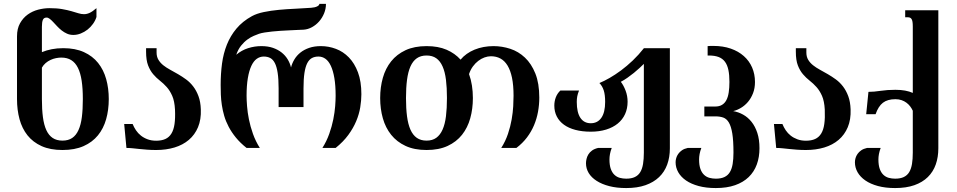

<svg xmlns="http://www.w3.org/2000/svg" viewBox="-20 -769 4976 998"><path d="M545.4 -253.9Q545.4 -197.8 531.7 -149.4Q518.1 -101.1 489 -65.4Q460 -29.8 414.3 -9.5Q368.7 10.7 304.7 10.7Q241.2 10.7 196.3 -9.5Q151.4 -29.8 123 -65.4Q94.7 -101.1 81.5 -149.4Q68.4 -197.8 68.4 -253.9V-580.1Q68.4 -620.1 84 -647.9Q99.6 -675.8 124 -693.4Q148.4 -710.9 178.5 -718.8Q208.5 -726.6 237.3 -726.6Q275.4 -726.6 303 -721.7Q330.6 -716.8 351.1 -710.9Q371.6 -705.1 387 -700.2Q402.3 -695.3 416.5 -695.3Q431.2 -695.3 446 -702.1Q460.9 -709 481.4 -726.6V-680.7Q475.6 -662.1 463.4 -645Q451.2 -627.9 435.1 -615.2Q418.9 -602.5 399.9 -595Q380.9 -587.4 361.3 -587.4Q343.3 -587.4 328.4 -594Q313.5 -600.6 300.5 -610.8Q287.6 -621.1 276.9 -632.6Q266.1 -644 256.6 -654.3Q247.1 -664.6 238.5 -671.1Q230 -677.7 222.2 -677.7Q208 -677.7 202.9 -666Q197.8 -654.3 197.8 -629.4V-498Q221.2 -507.8 248.8 -513.2Q276.4 -518.6 309.1 -518.6Q371.6 -518.6 416.5 -498Q461.4 -477.5 490 -441.7Q518.6 -405.8 532 -357.7Q545.4 -309.6 545.4 -253.9ZM410.6 -254.4Q410.6 -308.6 404.5 -349.1Q398.4 -389.6 385 -416.5Q371.6 -443.4 350.3 -456.5Q329.1 -469.7 298.8 -469.7Q285.6 -469.7 271 -466.8Q256.3 -463.9 242.7 -457.5Q229 -451.2 217.3 -441.2Q205.6 -431.2 197.8 -417.5V-253.9Q197.8 -200.2 203.1 -159.9Q208.5 -119.6 220.9 -92.5Q233.4 -65.4 253.9 -51.8Q274.4 -38.1 304.7 -38.1Q335 -38.1 355.2 -51.8Q375.5 -65.4 387.9 -92.8Q400.4 -120.1 405.5 -160.4Q410.6 -200.7 410.6 -254.4Z M792 -37.6Q819.8 -37.6 839.4 -46.4Q858.9 -55.2 870.8 -74.5Q882.8 -93.8 887.2 -124.5Q891.6 -155.3 889.6 -199.7Q887.2 -243.7 875.2 -270.8Q863.3 -297.9 846.7 -316.4Q830.1 -335 811.3 -349.6Q792.5 -364.3 776.4 -383.1Q760.3 -401.9 749.8 -429Q739.3 -456.1 739.3 -500V-518.6H793.9V-496.1Q793.9 -474.1 803.5 -458.3Q813 -442.4 828.6 -429.9Q844.2 -417.5 864.5 -406.5Q884.8 -395.5 905.8 -383.3Q926.8 -371.1 947.5 -356Q968.3 -340.8 984.6 -319.3Q1001 -297.9 1011.7 -269Q1022.5 -240.2 1023.9 -200.2Q1025.9 -147.5 1009.3 -107.9Q992.7 -68.4 961.7 -42Q930.7 -15.6 887.2 -2.4Q843.8 10.7 792 10.7Q766.6 10.7 744.9 9Q723.1 7.3 704.3 5.4Q685.5 3.4 668.9 1.7Q652.3 0 637.2 0L625.5 -124.5H669.4Q676.3 -107.4 686.8 -91.8Q697.3 -76.2 712.4 -64.2Q727.5 -52.2 747.3 -44.9Q767.1 -37.6 792 -37.6Z M1492.7 -418.5Q1498.5 -440.9 1510.7 -460.9Q1522.9 -481 1542 -496.1Q1561 -511.2 1587.4 -520.3Q1613.8 -529.3 1647.9 -529.3Q1688 -529.3 1725.8 -515.1Q1763.7 -501 1793.2 -470.7Q1822.8 -440.4 1840.6 -393.1Q1858.4 -345.7 1858.4 -279.3Q1858.4 -247.1 1852.5 -211.2Q1846.7 -175.3 1831.5 -139.2Q1816.4 -103 1790.5 -67.6Q1764.6 -32.2 1724.6 0H1655.8Q1677.7 -34.7 1691.4 -73.2Q1705.1 -111.8 1712.4 -148.4Q1719.7 -185.1 1722.2 -217Q1724.6 -249 1724.6 -271Q1724.6 -324.7 1718 -363.3Q1711.4 -401.9 1699.7 -426.8Q1688 -451.7 1671.6 -463.4Q1655.3 -475.1 1635.3 -475.1Q1615.7 -475.1 1601.3 -467.3Q1586.9 -459.5 1577.1 -440.7Q1567.4 -421.9 1562.5 -389.9Q1557.6 -357.9 1557.6 -309.6V-212.4H1428.2V-309.6Q1428.2 -357.9 1423.3 -389.9Q1418.5 -421.9 1408.9 -440.7Q1399.4 -459.5 1385 -467.3Q1370.6 -475.1 1351.1 -475.1Q1331.1 -475.1 1314.7 -463.4Q1298.3 -451.7 1286.6 -426.8Q1274.9 -401.9 1268.3 -363.3Q1261.7 -324.7 1261.7 -271Q1261.7 -249 1264.2 -217Q1266.6 -185.1 1273.9 -148.4Q1281.2 -111.8 1294.9 -73.2Q1308.6 -34.7 1330.6 0H1261.7Q1229 -25.9 1206.3 -53.7Q1183.6 -81.5 1168.7 -109.9Q1153.8 -138.2 1145.5 -166.7Q1137.2 -195.3 1133.1 -223.1Q1128.9 -251 1127.9 -277.3Q1127 -303.7 1127 -327.6Q1127 -385.3 1134 -438.2Q1141.1 -491.2 1159.4 -537.1Q1177.7 -583 1209.2 -620.6Q1240.7 -658.2 1289.6 -685.1Q1314.5 -698.7 1351.1 -706.3Q1387.7 -713.9 1429.2 -717.8Q1470.7 -721.7 1514.4 -723.6Q1558.1 -725.6 1597.2 -728.5Q1617.2 -730 1628.7 -735.8Q1640.1 -741.7 1640.1 -749H1674.3Q1674.3 -723.1 1664.6 -699.5Q1654.8 -675.8 1638.7 -657.5Q1622.6 -639.2 1601.6 -627.7Q1580.6 -616.2 1558.1 -614.7Q1544.4 -614.3 1525.1 -613.3Q1505.9 -612.3 1483.9 -611.3Q1461.9 -610.4 1439 -608.9Q1416 -607.4 1394.8 -605.2Q1373.5 -603 1355.5 -600.1Q1337.4 -597.2 1326.2 -593.3Q1314.9 -589.4 1298.8 -582.5Q1282.7 -575.7 1265.9 -563.5Q1249 -551.3 1233.4 -532Q1217.8 -512.7 1208 -484.4Q1235.8 -507.8 1269.5 -518.6Q1303.2 -529.3 1338.4 -529.3Q1372.6 -529.3 1398.7 -520.3Q1424.8 -511.2 1443.8 -496.1Q1462.9 -481 1475.1 -460.9Q1487.3 -440.9 1492.7 -418.5Z M2438 -259.3Q2438 -203.1 2424.3 -154.1Q2410.6 -105 2381.6 -68.4Q2352.5 -31.7 2306.9 -10.5Q2261.2 10.7 2197.3 10.7Q2133.8 10.7 2088.1 -10.5Q2042.5 -31.7 2013.2 -68.4Q1983.9 -105 1970 -154.1Q1956.1 -203.1 1956.1 -259.3Q1956.1 -315.4 1970 -364.5Q1983.9 -413.6 2013.2 -450.2Q2042.5 -486.8 2088.1 -508.1Q2133.8 -529.3 2197.3 -529.3Q2257.8 -529.3 2301.3 -510.5Q2344.7 -491.7 2374 -459Q2387.7 -475.6 2406.2 -488.8Q2424.8 -502 2446.8 -511Q2468.8 -520 2493.9 -524.7Q2519 -529.3 2545.4 -529.3Q2589.4 -529.3 2632.1 -515.4Q2674.8 -501.5 2708.5 -469.7Q2742.2 -438 2762.7 -387Q2783.2 -335.9 2783.2 -261.7Q2783.2 -224.6 2776.6 -188.2Q2770 -151.9 2755.9 -118.2Q2741.7 -84.5 2719 -54.4Q2696.3 -24.4 2664.1 0H2585.4Q2607.4 -34.7 2620.4 -73.2Q2633.3 -111.8 2639.6 -148.4Q2646 -185.1 2647.7 -217Q2649.4 -249 2649.4 -271Q2649.4 -325.7 2641.4 -364.5Q2633.3 -403.3 2618.2 -428.2Q2603 -453.1 2581.3 -464.8Q2559.6 -476.6 2531.7 -476.6Q2515.6 -476.6 2498.5 -470.5Q2481.4 -464.4 2466.1 -452.6Q2450.7 -440.9 2438 -423.6Q2425.3 -406.2 2418 -383.8Q2428.2 -356 2433.1 -324.5Q2438 -293 2438 -259.3ZM2303.2 -259.8Q2303.2 -313 2298.1 -354.2Q2293 -395.5 2280.5 -423.6Q2268.1 -451.7 2247.8 -466.1Q2227.5 -480.5 2197.3 -480.5Q2167 -480.5 2146.5 -466.1Q2126 -451.7 2113.5 -423.6Q2101.1 -395.5 2095.7 -354.2Q2090.3 -313 2090.3 -259.3Q2090.3 -205.6 2095.7 -164.3Q2101.1 -123 2113.5 -95Q2126 -66.9 2146.5 -52.5Q2167 -38.1 2197.3 -38.1Q2227.5 -38.1 2247.8 -52.7Q2268.1 -67.4 2280.5 -95.5Q2293 -123.5 2298.1 -164.8Q2303.2 -206.1 2303.2 -259.8Z M3461.9 2.4Q3461.9 48.3 3448 86.4Q3434.1 124.5 3405.8 151.6Q3377.4 178.7 3335 193.6Q3292.5 208.5 3234.9 208.5Q3185.5 208.5 3147 198.5Q3108.4 188.5 3081.3 171.1Q3054.2 153.8 3040 130.4Q3025.9 106.9 3025.9 79.6Q3025.9 69.3 3028.6 57.4Q3031.2 45.4 3038.1 33.9Q3044.9 22.5 3057.4 13.4Q3069.8 4.4 3088.9 0H3159.7Q3153.3 17.1 3150.6 31.7Q3147.9 46.4 3147.9 59.6Q3147.9 89.8 3155 109.4Q3162.1 128.9 3174.3 140.1Q3186.5 151.4 3202.1 155.5Q3217.8 159.7 3234.9 159.7Q3262.2 159.7 3280 151.1Q3297.9 142.6 3308.1 125.5Q3318.4 108.4 3322.5 83Q3326.7 57.6 3326.7 24.4V-437Q3317.4 -427.7 3304 -415.3Q3290.5 -402.8 3274.9 -390.1Q3259.3 -377.4 3241.9 -365.2Q3224.6 -353 3207 -343.8Q3221.2 -325.7 3231.7 -298.1Q3242.2 -270.5 3242.2 -240.2Q3242.2 -204.6 3229 -175.8Q3215.8 -147 3190.9 -126.7Q3166 -106.4 3130.6 -95.5Q3095.2 -84.5 3050.8 -84.5Q3006.3 -84.5 2971.2 -93.8Q2936 -103 2911.6 -120.6Q2887.2 -138.2 2874.3 -163.3Q2861.3 -188.5 2861.3 -220.2Q2861.3 -242.7 2869.1 -263.2Q2877 -283.7 2892.6 -298.3H2989.7Q2982.9 -281.2 2980.5 -268.1Q2978 -254.9 2978 -239.3Q2978 -184.6 2996.8 -156.5Q3015.6 -128.4 3050.8 -128.4Q3085.9 -128.4 3105.7 -156.5Q3125.5 -184.6 3125.5 -239.3Q3125.5 -276.4 3118.2 -299.1Q3110.8 -321.8 3095.7 -337.4Q3119.6 -347.2 3148.7 -363.8Q3177.7 -380.4 3208.3 -403.1Q3238.8 -425.8 3269.3 -454.8Q3299.8 -483.9 3327.1 -518.6H3461.9Z M3641.1 -215.3H3697.8Q3718.8 -215.3 3732.9 -223.9Q3747.1 -232.4 3755.6 -248.5Q3764.2 -264.6 3767.8 -288.6Q3771.5 -312.5 3771.5 -343.3Q3771.5 -379.4 3766.1 -405.3Q3760.7 -431.2 3748.3 -448Q3735.8 -464.8 3715.3 -472.7Q3694.8 -480.5 3665 -480.5H3658.2V-529.3Q3666 -530.3 3673.3 -530.3Q3680.7 -530.3 3688 -530.3Q3738.3 -530.3 3778.3 -516.4Q3818.4 -502.4 3846.4 -477.5Q3874.5 -452.6 3889.4 -418.2Q3904.3 -383.8 3904.3 -342.8Q3904.3 -310.5 3894.3 -284.7Q3884.3 -258.8 3868.2 -239.7Q3852.1 -220.7 3831.8 -208.5Q3811.5 -196.3 3791 -191.4Q3817.9 -187 3842.5 -173.3Q3867.2 -159.7 3886.2 -136Q3905.3 -112.3 3916.5 -78.1Q3927.7 -43.9 3927.7 1.5Q3927.7 47.9 3913.8 85.9Q3899.9 124 3871.6 151.4Q3843.3 178.7 3800.8 193.6Q3758.3 208.5 3700.7 208.5Q3650.4 208.5 3611.6 198Q3572.8 187.5 3546.1 169.2Q3519.5 150.9 3505.6 126.5Q3491.7 102.1 3491.7 74.2Q3491.7 64 3494.9 52.7Q3498 41.5 3505.4 31Q3512.7 20.5 3524.7 12.2Q3536.6 3.9 3554.7 0H3625.5Q3619.1 17.1 3616.5 31.7Q3613.8 46.4 3613.8 59.6Q3613.8 89.8 3620.8 109.4Q3627.9 128.9 3640.1 140.1Q3652.3 151.4 3668 155.5Q3683.6 159.7 3700.7 159.7Q3728 159.7 3745.8 151.1Q3763.7 142.6 3773.9 125.5Q3784.2 108.4 3788.3 83Q3792.5 57.6 3792.5 24.4Q3792.5 -38.1 3786.4 -75.2Q3780.3 -112.3 3768.6 -132.1Q3756.8 -151.9 3739.3 -158Q3721.7 -164.1 3699.2 -164.1H3641.1Z M4169.4 -37.6Q4197.3 -37.6 4216.8 -46.4Q4236.3 -55.2 4248.3 -74.5Q4260.3 -93.8 4264.6 -124.5Q4269 -155.3 4267.1 -199.7Q4264.6 -243.7 4252.7 -270.8Q4240.7 -297.9 4224.1 -316.4Q4207.5 -335 4188.7 -349.6Q4169.9 -364.3 4153.8 -383.1Q4137.7 -401.9 4127.2 -429Q4116.7 -456.1 4116.7 -500V-518.6H4171.4V-496.1Q4171.4 -474.1 4180.9 -458.3Q4190.4 -442.4 4206.1 -429.9Q4221.7 -417.5 4241.9 -406.5Q4262.2 -395.5 4283.2 -383.3Q4304.2 -371.1 4325 -356Q4345.7 -340.8 4362.1 -319.3Q4378.4 -297.9 4389.2 -269Q4399.9 -240.2 4401.4 -200.2Q4403.3 -147.5 4386.7 -107.9Q4370.1 -68.4 4339.1 -42Q4308.1 -15.6 4264.6 -2.4Q4221.2 10.7 4169.4 10.7Q4144 10.7 4122.3 9Q4100.6 7.3 4081.8 5.4Q4063 3.4 4046.4 1.7Q4029.8 0 4014.6 0L4002.9 -124.5H4046.9Q4053.7 -107.4 4064.2 -91.8Q4074.7 -76.2 4089.8 -64.2Q4105 -52.2 4124.8 -44.9Q4144.5 -37.6 4169.4 -37.6Z M4724.6 -193.4Q4719.2 -205.1 4711.2 -215.8Q4703.1 -226.6 4691.7 -235.1Q4680.2 -243.7 4666 -248.5Q4651.9 -253.4 4634.3 -253.4Q4593.3 -253.4 4569.3 -234.9Q4545.4 -216.3 4531.2 -175.3H4482.4L4494.1 -291.5Q4522.5 -291.5 4557.4 -296.9Q4592.3 -302.2 4634.3 -302.2Q4662.1 -302.2 4684.6 -298.1Q4707 -293.9 4724.6 -286.1V-630.9Q4724.6 -646 4723.1 -655.3Q4721.7 -664.6 4718.3 -669.9Q4714.8 -675.3 4710 -677.2Q4705.1 -679.2 4698.7 -679.2H4685.1V-715.8H4857.4V1.5Q4857.4 47.9 4844 85.9Q4830.6 124 4802.7 151.4Q4774.9 178.7 4732.7 193.6Q4690.4 208.5 4632.8 208.5Q4582.5 208.5 4543.7 198Q4504.9 187.5 4478.3 169.2Q4451.7 150.9 4437.7 126.5Q4423.8 102.1 4423.8 74.2Q4423.8 64 4427 52.7Q4430.2 41.5 4437.5 31Q4444.8 20.5 4456.8 12.2Q4468.8 3.9 4486.8 0H4557.6Q4551.3 17.1 4548.6 31.7Q4545.9 46.4 4545.9 59.6Q4545.9 89.8 4553 109.4Q4560.1 128.9 4572.3 140.1Q4584.5 151.4 4600.1 155.5Q4615.7 159.7 4632.8 159.7Q4660.2 159.7 4678 151.1Q4695.8 142.6 4706.1 125.5Q4716.3 108.4 4720.5 83Q4724.6 57.6 4724.6 24.4Z"/></svg>

Font: Arian AMU Serif
Style: Bold
Weight: 700
Designer: Ruben Hakobyan (Tarumian)
Foundry: Ruben Hakobyan (Tarumian)
Version: Version 1.002